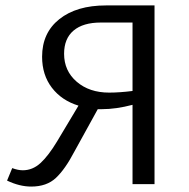

<svg xmlns="http://www.w3.org/2000/svg" viewBox="-20 -678 695 707"><path d="M549 -658V0H468V-292Q407 -276 356 -276H340L254 -120Q220 -55 186 -23Q152 9 95 9Q52 9 6 -13L25 -59Q46 -51 64 -51Q100 -51 129 -77.5Q158 -104 190 -157L269 -289Q207 -308 171 -355Q135 -402 135 -469Q135 -557 198.5 -607.5Q262 -658 370 -658ZM468 -343V-595H351Q286 -595 251 -565.5Q216 -536 216 -480Q216 -417 262.5 -377Q309 -337 382 -337Q420 -337 468 -343Z"/></svg>

Font: Ysabeau SC Medium
Style: Regular
Weight: 500
Designer: Christian Thalmann (Catharsis Fonts)
Version: Version 0.003